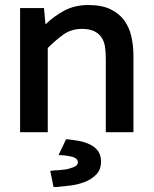

<svg xmlns="http://www.w3.org/2000/svg" viewBox="-20 -526 611 764"><path d="M161 -429Q194 -461 235.5 -483.5Q277 -506 332 -506Q385 -506 420 -489Q455 -472 475 -444Q495 -416 503 -379.5Q511 -343 511 -304V0H401V-293Q401 -320 397.5 -341.5Q394 -363 383 -378.5Q372 -394 353.5 -402.5Q335 -411 306 -411Q263 -411 231.5 -388Q200 -365 170 -335V0H60V-494H155ZM243 28 254 29Q274 31 295.5 35Q317 39 336 48Q356 57 369 73.5Q382 90 382 117Q382 150 362 169.5Q342 189 315 199Q288 209 258.5 212.5Q229 216 206 218H193L180 154L196 152Q202 152 209.5 151.5Q217 151 225 150Q234 149 242 148Q250 147 258 144Q290 136 290 120Q290 107 274 100Q265 97 254.5 95Q244 93 233 92L213 91Z"/></svg>

Font: Codetta
Style: Bold
Weight: 700
Designer: Ulrich Proeller
Foundry: PROSA GmbH
Version: Version 2.00;September 29, 2018;FontCreator 11.5.0.2427 64-b